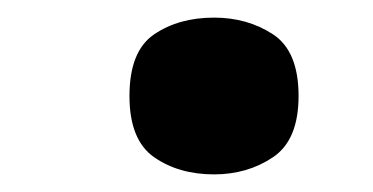

<svg xmlns="http://www.w3.org/2000/svg" viewBox="-20 -189 423 218"><path d="M223 9Q183 9 155 -10.5Q127 -30 127 -80Q127 -131 155 -150Q183 -169 223 -169Q261 -169 290 -150Q319 -131 319 -80Q319 -30 290 -10.5Q261 9 223 9Z"/></svg>

Font: Noto Serif Gujarati Black
Style: Regular
Weight: 900
Version: Version 2.102